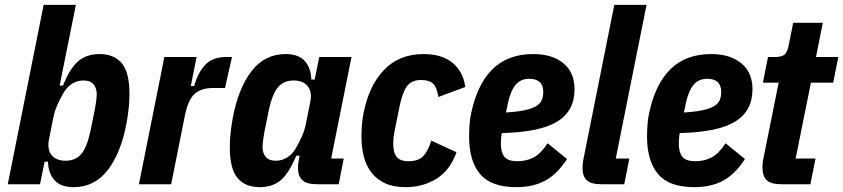

<svg xmlns="http://www.w3.org/2000/svg" viewBox="-20 -760 3478 792"><path d="M160 -740H293L226 -407H240Q268 -478 302.5 -507.5Q337 -537 391 -537Q450 -537 482 -499.5Q514 -462 514 -372Q514 -341 510.5 -310.5Q507 -280 502 -252Q479 -129 424.5 -58.5Q370 12 284 12Q230 12 204.5 -17Q179 -46 178 -93H164L145 0H12ZM250 -97Q292 -97 315.5 -125Q339 -153 353 -219L367 -288Q372 -311 375.5 -335Q379 -359 379 -372Q379 -396 366 -412Q353 -428 325 -428Q298 -428 277 -414.5Q256 -401 242 -377Q228 -353 216.5 -327Q205 -301 200 -275L182 -185Q174 -143 193 -120Q212 -97 250 -97Z M553 0 658 -525H791L767 -405H781Q796 -460 826.5 -492.5Q857 -525 915 -525H937L908 -397H859Q809 -397 782 -372Q755 -347 742 -280L686 0Z M1287 0Q1246 0 1227.5 -16.5Q1209 -33 1209 -69Q1209 -77 1210 -84Q1211 -91 1213 -103L1216 -118H1202Q1173 -47 1139 -17.5Q1105 12 1051 12Q992 12 960 -25.5Q928 -63 928 -153Q928 -184 931.5 -214.5Q935 -245 940 -273Q963 -396 1017.5 -466.5Q1072 -537 1158 -537Q1212 -537 1237.5 -508Q1263 -479 1264 -432H1278L1297 -525H1430L1346 -106H1398L1377 0ZM1117 -97Q1144 -97 1165 -110.5Q1186 -124 1200 -148Q1214 -172 1225.5 -198Q1237 -224 1242 -250L1260 -340Q1268 -382 1249 -405Q1230 -428 1192 -428Q1150 -428 1126.5 -400Q1103 -372 1089 -306L1075 -237Q1070 -214 1066.5 -190Q1063 -166 1063 -153Q1063 -129 1076 -113Q1089 -97 1117 -97Z M1654 12Q1603 12 1568.5 -4Q1534 -20 1512 -48.5Q1490 -77 1480.5 -115Q1471 -153 1471 -197Q1471 -220 1473 -246Q1475 -272 1480 -295Q1502 -407 1564.5 -472Q1627 -537 1727 -537Q1805 -537 1848.5 -499.5Q1892 -462 1899 -401L1788 -360Q1783 -398 1767.5 -414Q1752 -430 1716 -430Q1677 -430 1657.5 -402.5Q1638 -375 1625 -306L1607 -216Q1602 -191 1602 -168Q1602 -130 1616.5 -112.5Q1631 -95 1665 -95Q1705 -95 1725 -115Q1745 -135 1759 -180L1863 -132Q1837 -58 1781 -23Q1725 12 1654 12Z M2110 12Q2006 12 1960.5 -42Q1915 -96 1915 -197Q1915 -220 1917 -247Q1919 -274 1924 -295Q1949 -413 2012 -475Q2075 -537 2180 -537Q2258 -537 2304 -499Q2350 -461 2350 -392Q2350 -303 2279.5 -259Q2209 -215 2050 -211Q2048 -202 2047 -189Q2046 -176 2046 -168Q2046 -132 2060.5 -113.5Q2075 -95 2114 -95Q2151 -95 2180.5 -110Q2210 -125 2239 -169L2319 -104Q2277 -40 2227.5 -14Q2178 12 2110 12ZM2163 -435Q2127 -435 2106 -409Q2085 -383 2074 -329L2067 -296Q2115 -299 2145 -305.5Q2175 -312 2192 -322.5Q2209 -333 2215 -347.5Q2221 -362 2221 -380Q2221 -435 2163 -435Z M2461 0Q2419 0 2401 -16Q2383 -32 2383 -66Q2383 -74 2384 -85Q2385 -96 2387 -105L2514 -740H2647L2520 -106H2576L2555 0Z M2844 12Q2740 12 2694.5 -42Q2649 -96 2649 -197Q2649 -220 2651 -247Q2653 -274 2658 -295Q2683 -413 2746 -475Q2809 -537 2914 -537Q2992 -537 3038 -499Q3084 -461 3084 -392Q3084 -303 3013.5 -259Q2943 -215 2784 -211Q2782 -202 2781 -189Q2780 -176 2780 -168Q2780 -132 2794.5 -113.5Q2809 -95 2848 -95Q2885 -95 2914.5 -110Q2944 -125 2973 -169L3053 -104Q3011 -40 2961.5 -14Q2912 12 2844 12ZM2897 -435Q2861 -435 2840 -409Q2819 -383 2808 -329L2801 -296Q2849 -299 2879 -305.5Q2909 -312 2926 -322.5Q2943 -333 2949 -347.5Q2955 -362 2955 -380Q2955 -435 2897 -435Z M3203 0Q3161 0 3143 -16.5Q3125 -33 3125 -71Q3125 -79 3126 -88.5Q3127 -98 3129 -106L3192 -419H3127L3148 -525H3179Q3205 -525 3216.5 -535Q3228 -545 3234 -576L3252 -666H3374L3346 -525H3438L3417 -419H3325L3262 -106H3344L3323 0Z"/></svg>

Font: IBM Plex Sans Cond
Style: Bold Italic
Weight: 700
Width: 3
Italic angle: -11°
Designer: Mike Abbink, Paul van der Laan, Pieter van Rosmalen
Foundry: Bold Monday
Version: Version 1.3